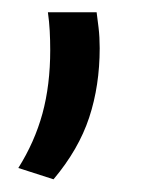

<svg xmlns="http://www.w3.org/2000/svg" viewBox="-20 -155 228 307"><path d="M134.5 -135.4Q135.9 -126.1 137.6 -110.8Q139.4 -95.6 139.4 -78Q139.4 -18.1 122.6 32.9Q105.8 83.9 65.6 131.7L9.3 113.6Q35.4 72.1 47.9 26.5Q60.3 -19.2 60.3 -74.7Q60.3 -90.8 59.5 -105.6Q58.7 -120.5 56.6 -135.4Z"/></svg>

Font: Anek Gurmukhi Medium
Style: Regular
Weight: 500
Designer: Sarang Kulkarni (Gurmukhi), Yesha Goshar (Latin)
Foundry: Ek Type
Version: Version 1.003